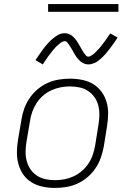

<svg xmlns="http://www.w3.org/2000/svg" viewBox="-20 -914 640 942"><path d="M250 8Q250 8 250 8Q250 8 250 8H249Q219 8 190 2Q161 -4 136.5 -18.5Q112 -33 95.5 -56Q79 -79 71 -107Q63 -135 63 -165Q63 -195 68 -226L85 -326Q89 -353 98.5 -380Q108 -407 124.5 -431.5Q141 -456 164 -475.5Q187 -495 213.5 -507Q240 -519 268 -523.5Q296 -528 324 -528Q324 -528 324 -528Q324 -528 324 -528Q354 -528 383.5 -522Q413 -516 437 -501.5Q461 -487 478 -464Q495 -441 503 -413Q511 -385 510.5 -355Q510 -325 505 -294L489 -194Q484 -167 474.5 -140Q465 -113 448.5 -88.5Q432 -64 409 -44.5Q386 -25 359.5 -13Q333 -1 305 3.5Q277 8 250 8ZM250 -30Q273 -30 296.5 -34.5Q320 -39 341.5 -49Q363 -59 382 -75.5Q401 -92 414.5 -112.5Q428 -133 435.5 -155.5Q443 -178 447 -201L463 -301Q467 -325 467.5 -349Q468 -373 462.5 -395.5Q457 -418 444 -436.5Q431 -455 412.5 -467.5Q394 -480 370.5 -485Q347 -490 323 -490Q300 -490 277 -485.5Q254 -481 232 -471Q210 -461 191 -444.5Q172 -428 159 -407.5Q146 -387 138 -364.5Q130 -342 127 -319L110 -219Q106 -195 105.5 -171Q105 -147 111 -124.5Q117 -102 129.5 -83.5Q142 -65 161 -52.5Q180 -40 203 -35Q226 -30 250 -30ZM414 -598Q406 -598 399 -600Q392 -602 385.5 -605.5Q379 -609 374 -613.5Q369 -618 364 -623.5Q359 -629 355 -634.5Q351 -640 347.5 -646Q344 -652 340.5 -658.5Q337 -665 333 -671.5Q329 -678 325 -684.5Q321 -691 317.5 -696Q314 -701 309.5 -706.5Q305 -712 297 -712Q293 -712 288.5 -710Q284 -708 280.5 -706Q277 -704 273 -700.5Q269 -697 264.5 -693Q260 -689 257.5 -687Q255 -685 252.5 -682Q250 -679 247.5 -676Q245 -673 242 -670Q239 -667 236.5 -663.5Q234 -660 231 -656Q228 -652 224.5 -648Q221 -644 218 -639.5Q215 -635 211.5 -630Q208 -625 204.5 -620Q201 -615 197.5 -609.5Q194 -604 190 -598L154 -619Q160 -628 166 -636.5Q172 -645 177.5 -653Q183 -661 188 -668Q193 -675 198 -681.5Q203 -688 208 -693.5Q213 -699 217.5 -704Q222 -709 227 -714Q232 -719 239 -724.5Q246 -730 252 -734.5Q258 -739 265.5 -743Q273 -747 281 -749Q289 -751 297 -751Q305 -751 312 -749Q319 -747 325.5 -743.5Q332 -740 337 -735.5Q342 -731 347 -725.5Q352 -720 356 -714Q360 -708 363.5 -702Q367 -696 370.5 -690Q374 -684 378 -677Q382 -670 385.5 -664Q389 -658 393 -653Q397 -648 401.5 -642Q406 -636 414 -636Q418 -636 422.5 -638.5Q427 -641 430.5 -643Q434 -645 438 -648Q442 -651 446.5 -655.5Q451 -660 453 -662Q455 -664 457.5 -667Q460 -670 463 -672.5Q466 -675 468.5 -678.5Q471 -682 474 -685.5Q477 -689 480 -693Q483 -697 486 -701Q489 -705 492.5 -709.5Q496 -714 499.5 -719Q503 -724 506.5 -729Q510 -734 513.5 -739.5Q517 -745 521 -750L557 -730Q551 -720 545 -711.5Q539 -703 533.5 -695.5Q528 -688 523 -681Q518 -674 512.5 -667.5Q507 -661 502.5 -655Q498 -649 493 -644Q488 -639 483.5 -634.5Q479 -630 472 -624Q465 -618 459 -613.5Q453 -609 445 -605.5Q437 -602 429.5 -600Q422 -598 414 -598ZM216 -856V-894H561V-856Z"/></svg>

Font: Iosevka SS04 XLt Ex
Style: Italic
Weight: 200
Width: 7
Italic angle: -9°
Monospace: yes
Designer: Belleve Invis
Foundry: Belleve Invis
Version: Version 19.0.0; ttfautohint (v1.8.4)